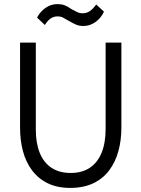

<svg xmlns="http://www.w3.org/2000/svg" viewBox="-20 -908 691 938"><path d="M199 -786 161 -822Q176 -851 202.5 -869.5Q229 -888 260 -888Q280 -888 295 -882.5Q310 -877 330 -863Q348 -853 359 -848Q370 -843 383 -843Q403 -843 418.5 -853.5Q434 -864 450 -886L488 -851Q473 -819 446 -800Q419 -781 387 -781Q367 -781 352 -787.5Q337 -794 316 -806Q298 -817 287 -822.5Q276 -828 262 -828Q243 -828 228.5 -818.5Q214 -809 199 -786ZM78 -284V-700H155V-274Q155 -208 174.5 -160.5Q194 -113 232 -88Q270 -63 325 -63Q381 -63 419 -88.5Q457 -114 476.5 -162Q496 -210 496 -278V-700H573V-284Q573 -223 558.5 -170Q544 -117 514 -76.5Q484 -36 436.5 -13Q389 10 323 10Q259 10 212.5 -13Q166 -36 136 -76.5Q106 -117 92 -170Q78 -223 78 -284Z"/></svg>

Font: Haskoy
Style: Regular
Weight: 400
Designer: Ertekin Erdin
Foundry: Ertekin Erdin
Version: Version 1.500